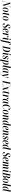

<svg xmlns="http://www.w3.org/2000/svg" viewBox="8575 -9416 1050 18302"><g transform="rotate(90 9100.0 -265.0)"><path d="M-31 0 -30 -10H-1Q29 -10 50 -19Q71 -28 78 -61L202 -642Q205 -656 206.5 -664.5Q208 -673 208 -678Q208 -694 192 -699Q176 -704 151 -704H117L119 -714H320L481 -128L587 -632Q592 -658 592 -670Q592 -688 579 -696Q566 -704 536 -704H510L512 -714H712L710 -704H680Q650 -704 629.5 -693.5Q609 -683 600 -639L464 0H413L219 -674L92 -77Q86 -50 86 -38Q86 -22 102.5 -16Q119 -10 150 -10H169L167 0Z M831 10Q755 10 708.5 -39.5Q662 -89 662 -191Q662 -247 677.5 -308.5Q693 -370 725.5 -424Q758 -478 808.5 -512Q859 -546 929 -546Q974 -546 1011 -525.5Q1048 -505 1070 -460.5Q1092 -416 1092 -344Q1092 -301 1082.5 -252.5Q1073 -204 1053 -157.5Q1033 -111 1002 -73Q971 -35 928.5 -12.5Q886 10 831 10ZM836 0Q872 0 900 -36Q928 -72 947 -131Q966 -190 976 -259Q986 -328 986 -393Q986 -536 922 -536Q888 -536 860 -500.5Q832 -465 811.5 -406.5Q791 -348 779.5 -278Q768 -208 768 -138Q768 -62 785.5 -31Q803 0 836 0Z M1274 10Q1230 10 1202.5 -17Q1175 -44 1175 -92Q1175 -112 1178 -135Q1181 -158 1188 -191L1259 -526H1185L1186 -532Q1215 -532 1255 -544.5Q1295 -557 1333.5 -585Q1372 -613 1396 -659H1406L1379 -536H1472L1470 -526H1376L1294 -149Q1287 -116 1284 -97.5Q1281 -79 1281 -63Q1281 -39 1290.5 -26.5Q1300 -14 1322 -14Q1341 -14 1363.5 -25.5Q1386 -37 1405 -56L1410 -47Q1383 -23 1350.5 -6.5Q1318 10 1274 10Z M1652 10Q1576 10 1529.5 -39.5Q1483 -89 1483 -191Q1483 -247 1498.5 -308.5Q1514 -370 1546.5 -424Q1579 -478 1629.5 -512Q1680 -546 1750 -546Q1795 -546 1832 -525.5Q1869 -505 1891 -460.5Q1913 -416 1913 -344Q1913 -301 1903.5 -252.5Q1894 -204 1874 -157.5Q1854 -111 1823 -73Q1792 -35 1749.5 -12.5Q1707 10 1652 10ZM1657 0Q1693 0 1721 -36Q1749 -72 1768 -131Q1787 -190 1797 -259Q1807 -328 1807 -393Q1807 -536 1743 -536Q1709 -536 1681 -500.5Q1653 -465 1632.5 -406.5Q1612 -348 1600.5 -278Q1589 -208 1589 -138Q1589 -62 1606.5 -31Q1624 0 1657 0Z M2367 10Q2273 10 2225.5 -31.5Q2178 -73 2178 -134Q2178 -179 2205 -198.5Q2232 -218 2276 -219Q2275 -102 2296 -51Q2317 0 2378 0Q2440 0 2467.5 -43Q2495 -86 2495 -148Q2495 -188 2485.5 -214Q2476 -240 2454 -262Q2432 -284 2396 -312Q2363 -338 2335.5 -363.5Q2308 -389 2292 -423Q2276 -457 2276 -509Q2276 -572 2302 -620.5Q2328 -669 2376.5 -696.5Q2425 -724 2494 -724Q2580 -724 2619.5 -689Q2659 -654 2659 -609Q2659 -577 2636.5 -557.5Q2614 -538 2564 -538Q2565 -580 2559.5 -620.5Q2554 -661 2535.5 -687.5Q2517 -714 2480 -714Q2432 -714 2404.5 -673.5Q2377 -633 2377 -568Q2377 -528 2388.5 -502Q2400 -476 2423.5 -454.5Q2447 -433 2482 -407Q2546 -357 2571 -313Q2596 -269 2596 -209Q2596 -103 2533.5 -46.5Q2471 10 2367 10Z M2845 10Q2763 10 2714.5 -40Q2666 -90 2666 -194Q2666 -249 2681.5 -310Q2697 -371 2730.5 -424.5Q2764 -478 2815.5 -512Q2867 -546 2939 -546Q2998 -546 3030 -516Q3062 -486 3062 -432Q3062 -375 3029.5 -333.5Q2997 -292 2941.5 -270Q2886 -248 2816 -248H2782Q2780 -240 2779 -216.5Q2778 -193 2778 -180Q2778 -86 2800.5 -44Q2823 -2 2863 -2Q2906 -2 2934 -41Q2962 -80 2979 -139Q2985 -137 2989 -129.5Q2993 -122 2993 -104Q2993 -79 2976 -52.5Q2959 -26 2926 -8Q2893 10 2845 10ZM2802 -258Q2851 -258 2886 -287.5Q2921 -317 2939.5 -363.5Q2958 -410 2958 -462Q2958 -501 2948 -517Q2938 -533 2914 -533Q2871 -533 2835.5 -459.5Q2800 -386 2782 -258Z M3175 -444Q3178 -459 3180.5 -472Q3183 -485 3183 -497Q3183 -512 3174.5 -519Q3166 -526 3144 -526H3129L3131 -536H3299L3274 -382H3277Q3305 -471 3342.5 -508.5Q3380 -546 3434 -546Q3474 -546 3494 -525Q3514 -504 3514 -468Q3514 -423 3485.5 -402.5Q3457 -382 3418 -382Q3422 -423 3422 -448Q3422 -491 3412 -504.5Q3402 -518 3387 -518Q3354 -518 3319 -458.5Q3284 -399 3262 -299L3195 0H3081Z M3699 -644Q3676 -644 3659 -656Q3642 -668 3642 -694Q3642 -729 3665 -745Q3688 -761 3717 -761Q3741 -761 3758.5 -750Q3776 -739 3776 -712Q3776 -679 3752.5 -661.5Q3729 -644 3699 -644ZM3640 10Q3546 10 3546 -86Q3546 -104 3549.5 -131.5Q3553 -159 3562 -200L3613 -446Q3616 -460 3618 -472Q3620 -484 3620 -496Q3620 -512 3610.5 -519Q3601 -526 3572 -526H3561L3563 -536H3750L3666 -143Q3659 -113 3656.5 -92.5Q3654 -72 3654 -57Q3654 -37 3659.5 -24.5Q3665 -12 3681 -12Q3697 -12 3714.5 -26.5Q3732 -41 3748 -60L3755 -51Q3733 -25 3707.5 -7.5Q3682 10 3640 10Z M3694 240Q3663 240 3642 232L3645 223Q3652 225 3663 227.5Q3674 230 3683 230Q3710 230 3728.5 215.5Q3747 201 3761.5 163.5Q3776 126 3791 57L3911 -526H3835L3836 -532L3914 -536L3926 -591Q3945 -678 3989.5 -724Q4034 -770 4116 -770Q4174 -770 4205 -746Q4236 -722 4236 -682Q4236 -653 4214.5 -637Q4193 -621 4153 -621Q4154 -695 4148 -727.5Q4142 -760 4117 -760Q4092 -760 4078.5 -732.5Q4065 -705 4055 -652L4030 -536H4133L4131 -526H4028L3917 3Q3901 77 3876.5 123.5Q3852 170 3821 195.5Q3790 221 3757.5 230.5Q3725 240 3694 240Z M4284 0 4287 -10H4304Q4330 -10 4348 -19Q4366 -28 4374 -61L4495 -645Q4498 -656 4500 -665.5Q4502 -675 4502 -681Q4502 -694 4489 -699Q4476 -704 4453 -704H4433L4436 -714H4685Q4799 -714 4859 -648Q4919 -582 4919 -456Q4919 -368 4896 -286Q4873 -204 4827.5 -139.5Q4782 -75 4714.5 -37.5Q4647 0 4558 0ZM4519 -10Q4583 -10 4634 -47.5Q4685 -85 4721 -150.5Q4757 -216 4776 -301Q4795 -386 4795 -480Q4795 -588 4763.5 -646Q4732 -704 4658 -704H4625L4480 -10Z M5143 -644Q5120 -644 5103 -656Q5086 -668 5086 -694Q5086 -729 5109 -745Q5132 -761 5161 -761Q5185 -761 5202.5 -750Q5220 -739 5220 -712Q5220 -679 5196.5 -661.5Q5173 -644 5143 -644ZM5084 10Q4990 10 4990 -86Q4990 -104 4993.5 -131.5Q4997 -159 5006 -200L5057 -446Q5060 -460 5062 -472Q5064 -484 5064 -496Q5064 -512 5054.5 -519Q5045 -526 5016 -526H5005L5007 -536H5194L5110 -143Q5103 -113 5100.5 -92.5Q5098 -72 5098 -57Q5098 -37 5103.5 -24.5Q5109 -12 5125 -12Q5141 -12 5158.5 -26.5Q5176 -41 5192 -60L5199 -51Q5177 -25 5151.5 -7.5Q5126 10 5084 10Z M5386 10Q5313 10 5272.5 -22.5Q5232 -55 5232 -102Q5232 -142 5256.5 -160.5Q5281 -179 5318 -179Q5317 -170 5317 -161Q5317 -152 5317 -143Q5318 -67 5341.5 -33.5Q5365 0 5407 0Q5445 0 5468 -28.5Q5491 -57 5491 -104Q5491 -143 5471 -170.5Q5451 -198 5401 -231Q5353 -262 5323.5 -298Q5294 -334 5294 -389Q5294 -460 5342 -503Q5390 -546 5475 -546Q5529 -546 5560.5 -532Q5592 -518 5604.5 -495.5Q5617 -473 5617 -448Q5617 -411 5593.5 -396Q5570 -381 5530 -381Q5530 -394 5530.5 -405.5Q5531 -417 5531 -428Q5530 -481 5515.5 -508.5Q5501 -536 5464 -536Q5431 -536 5407.5 -509Q5384 -482 5384 -435Q5384 -398 5404.5 -375Q5425 -352 5471 -321Q5524 -287 5550.5 -253.5Q5577 -220 5577 -162Q5577 -89 5529 -39.5Q5481 10 5386 10Z M5753 -443Q5756 -460 5758.5 -473Q5761 -486 5761 -494Q5761 -512 5752.5 -519Q5744 -526 5717 -526H5696L5699 -536H5875L5847 -387H5850Q5876 -457 5913 -501.5Q5950 -546 6010 -546Q6061 -546 6089 -505.5Q6117 -465 6117 -378Q6117 -332 6107 -279Q6097 -226 6076.5 -175Q6056 -124 6025 -82Q5994 -40 5951 -15Q5908 10 5853 10Q5826 10 5808.5 3Q5791 -4 5774 -17Q5772 -1 5769.5 11Q5767 23 5764 37L5738 163Q5735 178 5734 186.5Q5733 195 5733 201Q5733 219 5744.5 224.5Q5756 230 5784 230H5807L5805 240H5607ZM5835 -3Q5868 -3 5895 -29.5Q5922 -56 5943.5 -100.5Q5965 -145 5980 -199.5Q5995 -254 6002.5 -309.5Q6010 -365 6010 -412Q6010 -470 5997 -492Q5984 -514 5961 -514Q5942 -514 5923.5 -496.5Q5905 -479 5889 -451Q5873 -423 5860.5 -389.5Q5848 -356 5841 -324L5777 -29Q5785 -18 5800.5 -10.5Q5816 -3 5835 -3Z M6286 10Q6238 10 6213.5 -15Q6189 -40 6189 -87Q6189 -107 6193.5 -133Q6198 -159 6206 -198L6308 -682Q6311 -693 6312.5 -702.5Q6314 -712 6314 -719Q6314 -732 6307.5 -741Q6301 -750 6274 -750H6256L6258 -760H6445L6312 -150Q6305 -121 6302 -99Q6299 -77 6299 -63Q6299 -39 6307 -26Q6315 -13 6333 -13Q6353 -13 6368.5 -25Q6384 -37 6399 -55L6405 -47Q6383 -21 6360 -5.5Q6337 10 6286 10Z M6569 10Q6507 10 6479.5 -35.5Q6452 -81 6452 -157Q6452 -204 6462 -257Q6472 -310 6493 -361Q6514 -412 6546 -454Q6578 -496 6622 -521Q6666 -546 6722 -546Q6757 -546 6783.5 -534.5Q6810 -523 6827 -509L6898 -535H6907L6834 -191Q6831 -176 6826.5 -153Q6822 -130 6818.5 -107Q6815 -84 6815 -68Q6815 -22 6848 -22Q6862 -22 6875 -30.5Q6888 -39 6903 -53L6908 -43Q6890 -25 6863 -7.5Q6836 10 6794 10Q6715 10 6715 -76Q6715 -100 6718.5 -123.5Q6722 -147 6727 -175H6724Q6690 -77 6654 -33.5Q6618 10 6569 10ZM6605 -13Q6629 -13 6655 -51.5Q6681 -90 6704.5 -152Q6728 -214 6742 -285L6788 -510Q6777 -524 6762.5 -529.5Q6748 -535 6732 -535Q6700 -535 6673 -508.5Q6646 -482 6625 -437.5Q6604 -393 6589 -339.5Q6574 -286 6566.5 -232.5Q6559 -179 6559 -134Q6559 -69 6570 -41Q6581 -13 6605 -13Z M6873 240Q6824 240 6791 222L6795 212Q6808 219 6827 224.5Q6846 230 6872 230Q6948 230 7001.5 194.5Q7055 159 7108 77L7008 -478Q7002 -507 6995 -516.5Q6988 -526 6971 -526H6963L6965 -536H7116L7169 -195Q7173 -171 7176.5 -139.5Q7180 -108 7183 -79Q7186 -50 7189 -31H7192Q7238 -101 7273 -161.5Q7308 -222 7327.5 -281Q7347 -340 7347 -405Q7347 -438 7336 -455Q7325 -472 7308.5 -478Q7292 -484 7277 -484Q7277 -513 7292.5 -529Q7308 -545 7330 -545Q7359 -545 7374.5 -524Q7390 -503 7390 -464Q7390 -374 7345.5 -277Q7301 -180 7227 -64Q7177 13 7138 70.5Q7099 128 7061.5 165.5Q7024 203 6979 221.5Q6934 240 6873 240Z M7596 0 7599 -10H7616Q7642 -10 7659 -19.5Q7676 -29 7683 -58L7809 -647Q7814 -664 7814 -678Q7814 -693 7801.5 -698.5Q7789 -704 7766 -704H7745L7747 -714H8179L8150 -565H8140Q8142 -582 8145 -607.5Q8148 -633 8148 -648Q8148 -678 8136.5 -691Q8125 -704 8097 -704H7938L7870 -377H8053L8051 -366H7866L7791 -10H7971Q8009 -10 8029 -31Q8049 -52 8061 -95L8077 -149H8089L8052 0Z M8108 0 8110 -10H8120Q8151 -10 8169 -20Q8187 -30 8207 -61L8327 -244L8256 -482Q8248 -509 8241.5 -517.5Q8235 -526 8219 -526H8209L8211 -536H8355L8416 -326L8547 -536H8623L8621 -526H8608Q8580 -526 8559.5 -516Q8539 -506 8513 -466L8420 -316L8496 -70Q8509 -28 8518.5 -19Q8528 -10 8544 -10H8551L8549 0H8395L8331 -233L8180 0Z M8757 10Q8713 10 8685.5 -17Q8658 -44 8658 -92Q8658 -112 8661 -135Q8664 -158 8671 -191L8742 -526H8668L8669 -532Q8698 -532 8738 -544.5Q8778 -557 8816.5 -585Q8855 -613 8879 -659H8889L8862 -536H8955L8953 -526H8859L8777 -149Q8770 -116 8767 -97.5Q8764 -79 8764 -63Q8764 -39 8773.5 -26.5Q8783 -14 8805 -14Q8824 -14 8846.5 -25.5Q8869 -37 8888 -56L8893 -47Q8866 -23 8833.5 -6.5Q8801 10 8757 10Z M9051 -444Q9054 -459 9056.5 -472Q9059 -485 9059 -497Q9059 -512 9050.5 -519Q9042 -526 9020 -526H9005L9007 -536H9175L9150 -382H9153Q9181 -471 9218.5 -508.5Q9256 -546 9310 -546Q9350 -546 9370 -525Q9390 -504 9390 -468Q9390 -423 9361.5 -402.5Q9333 -382 9294 -382Q9298 -423 9298 -448Q9298 -491 9288 -504.5Q9278 -518 9263 -518Q9230 -518 9195 -458.5Q9160 -399 9138 -299L9071 0H8957Z M9489 10Q9427 10 9399.5 -35.5Q9372 -81 9372 -157Q9372 -204 9382 -257Q9392 -310 9413 -361Q9434 -412 9466 -454Q9498 -496 9542 -521Q9586 -546 9642 -546Q9677 -546 9703.5 -534.5Q9730 -523 9747 -509L9818 -535H9827L9754 -191Q9751 -176 9746.5 -153Q9742 -130 9738.5 -107Q9735 -84 9735 -68Q9735 -22 9768 -22Q9782 -22 9795 -30.5Q9808 -39 9823 -53L9828 -43Q9810 -25 9783 -7.5Q9756 10 9714 10Q9635 10 9635 -76Q9635 -100 9638.5 -123.5Q9642 -147 9647 -175H9644Q9610 -77 9574 -33.5Q9538 10 9489 10ZM9525 -13Q9549 -13 9575 -51.5Q9601 -90 9624.5 -152Q9648 -214 9662 -285L9708 -510Q9697 -524 9682.5 -529.5Q9668 -535 9652 -535Q9620 -535 9593 -508.5Q9566 -482 9545 -437.5Q9524 -393 9509 -339.5Q9494 -286 9486.5 -232.5Q9479 -179 9479 -134Q9479 -69 9490 -41Q9501 -13 9525 -13Z M10125 10Q10024 10 9964 -57Q9904 -124 9904 -250Q9904 -313 9916.5 -379.5Q9929 -446 9956 -508Q9983 -570 10025.5 -619Q10068 -668 10128 -697Q10188 -726 10267 -726Q10345 -726 10384.5 -693.5Q10424 -661 10424 -609Q10424 -569 10394 -549Q10364 -529 10319 -529Q10319 -619 10303.5 -667Q10288 -715 10243 -715Q10206 -715 10173.5 -687.5Q10141 -660 10114 -612Q10087 -564 10067.5 -503Q10048 -442 10038 -375Q10028 -308 10028 -243Q10028 -126 10064 -64.5Q10100 -3 10162 -3Q10221 -3 10257 -47Q10293 -91 10312 -153Q10318 -146 10322.5 -138.5Q10327 -131 10327 -120Q10327 -94 10305 -63.5Q10283 -33 10238.5 -11.5Q10194 10 10125 10Z M10589 10Q10513 10 10466.5 -39.5Q10420 -89 10420 -191Q10420 -247 10435.5 -308.5Q10451 -370 10483.5 -424Q10516 -478 10566.5 -512Q10617 -546 10687 -546Q10732 -546 10769 -525.5Q10806 -505 10828 -460.5Q10850 -416 10850 -344Q10850 -301 10840.5 -252.5Q10831 -204 10811 -157.5Q10791 -111 10760 -73Q10729 -35 10686.5 -12.5Q10644 10 10589 10ZM10594 0Q10630 0 10658 -36Q10686 -72 10705 -131Q10724 -190 10734 -259Q10744 -328 10744 -393Q10744 -536 10680 -536Q10646 -536 10618 -500.5Q10590 -465 10569.5 -406.5Q10549 -348 10537.5 -278Q10526 -208 10526 -138Q10526 -62 10543.5 -31Q10561 0 10594 0Z M11278 10Q11232 10 11206.5 -16Q11181 -42 11181 -87Q11181 -110 11185 -138Q11189 -166 11196 -202L11226 -344Q11230 -362 11236 -395.5Q11242 -429 11242 -455Q11242 -474 11236.5 -494.5Q11231 -515 11208 -515Q11180 -515 11155.5 -484.5Q11131 -454 11112.5 -407Q11094 -360 11084 -312L11018 0H10904L10997 -445Q11000 -459 11002 -472Q11004 -485 11004 -494Q11004 -509 10997.5 -517.5Q10991 -526 10966 -526H10952L10953 -536H11121L11099 -401H11101Q11132 -482 11169 -513.5Q11206 -545 11259 -545Q11312 -545 11333 -513Q11354 -481 11354 -439Q11354 -413 11349 -381Q11344 -349 11337 -319L11306 -164Q11300 -135 11295.5 -108.5Q11291 -82 11291 -60Q11291 -13 11321 -13Q11340 -13 11355.5 -27.5Q11371 -42 11386 -59L11392 -51Q11371 -23 11345 -6.5Q11319 10 11278 10Z M11545 10Q11505 10 11481.5 -13Q11458 -36 11448 -74.5Q11438 -113 11438 -158Q11438 -207 11448.5 -260.5Q11459 -314 11479.5 -364.5Q11500 -415 11531 -456Q11562 -497 11602.5 -521.5Q11643 -546 11694 -546Q11724 -546 11743 -539Q11762 -532 11777 -519Q11779 -536 11783 -556.5Q11787 -577 11789 -588L11808 -680Q11814 -706 11814 -722Q11814 -734 11805 -742Q11796 -750 11768 -750H11752L11754 -760H11943L11822 -197Q11818 -178 11813 -153Q11808 -128 11804 -104Q11800 -80 11800 -65Q11800 -37 11808 -25.5Q11816 -14 11833 -14Q11848 -14 11863.5 -25.5Q11879 -37 11892 -50L11898 -41Q11872 -18 11848.5 -4Q11825 10 11785 10Q11705 10 11705 -78Q11705 -106 11708 -128Q11711 -150 11715 -176H11711Q11688 -103 11661 -62.5Q11634 -22 11604.5 -6Q11575 10 11545 10ZM11593 -22Q11611 -22 11629.5 -40.5Q11648 -59 11664 -89Q11680 -119 11692.5 -152Q11705 -185 11711 -213L11774 -505Q11757 -533 11721 -533Q11684 -533 11652 -497.5Q11620 -462 11596.5 -403.5Q11573 -345 11559.5 -276Q11546 -207 11546 -141Q11546 -73 11560 -47.5Q11574 -22 11593 -22Z M12131 10Q12049 10 12000.5 -40Q11952 -90 11952 -194Q11952 -249 11967.5 -310Q11983 -371 12016.5 -424.5Q12050 -478 12101.5 -512Q12153 -546 12225 -546Q12284 -546 12316 -516Q12348 -486 12348 -432Q12348 -375 12315.5 -333.5Q12283 -292 12227.5 -270Q12172 -248 12102 -248H12068Q12066 -240 12065 -216.5Q12064 -193 12064 -180Q12064 -86 12086.5 -44Q12109 -2 12149 -2Q12192 -2 12220 -41Q12248 -80 12265 -139Q12271 -137 12275 -129.5Q12279 -122 12279 -104Q12279 -79 12262 -52.5Q12245 -26 12212 -8Q12179 10 12131 10ZM12088 -258Q12137 -258 12172 -287.5Q12207 -317 12225.5 -363.5Q12244 -410 12244 -462Q12244 -501 12234 -517Q12224 -533 12200 -533Q12157 -533 12121.5 -459.5Q12086 -386 12068 -258Z M12742 10Q12696 10 12670.5 -16Q12645 -42 12645 -87Q12645 -110 12649 -138Q12653 -166 12660 -202L12690 -344Q12694 -362 12700 -395.5Q12706 -429 12706 -455Q12706 -474 12700.5 -494.5Q12695 -515 12672 -515Q12644 -515 12619.5 -484.5Q12595 -454 12576.5 -407Q12558 -360 12548 -312L12482 0H12368L12461 -445Q12464 -459 12466 -472Q12468 -485 12468 -494Q12468 -509 12461.5 -517.5Q12455 -526 12430 -526H12416L12417 -536H12585L12563 -401H12565Q12596 -482 12633 -513.5Q12670 -545 12723 -545Q12776 -545 12797 -513Q12818 -481 12818 -439Q12818 -413 12813 -381Q12808 -349 12801 -319L12770 -164Q12764 -135 12759.5 -108.5Q12755 -82 12755 -60Q12755 -13 12785 -13Q12804 -13 12819.5 -27.5Q12835 -42 12850 -59L12856 -51Q12835 -23 12809 -6.5Q12783 10 12742 10Z M13043 10Q12970 10 12929.5 -22.5Q12889 -55 12889 -102Q12889 -142 12913.5 -160.5Q12938 -179 12975 -179Q12974 -170 12974 -161Q12974 -152 12974 -143Q12975 -67 12998.5 -33.5Q13022 0 13064 0Q13102 0 13125 -28.5Q13148 -57 13148 -104Q13148 -143 13128 -170.5Q13108 -198 13058 -231Q13010 -262 12980.5 -298Q12951 -334 12951 -389Q12951 -460 12999 -503Q13047 -546 13132 -546Q13186 -546 13217.5 -532Q13249 -518 13261.5 -495.5Q13274 -473 13274 -448Q13274 -411 13250.5 -396Q13227 -381 13187 -381Q13187 -394 13187.5 -405.5Q13188 -417 13188 -428Q13187 -481 13172.5 -508.5Q13158 -536 13121 -536Q13088 -536 13064.5 -509Q13041 -482 13041 -435Q13041 -398 13061.5 -375Q13082 -352 13128 -321Q13181 -287 13207.5 -253.5Q13234 -220 13234 -162Q13234 -89 13186 -39.5Q13138 10 13043 10Z M13493 10Q13411 10 13362.5 -40Q13314 -90 13314 -194Q13314 -249 13329.5 -310Q13345 -371 13378.5 -424.5Q13412 -478 13463.5 -512Q13515 -546 13587 -546Q13646 -546 13678 -516Q13710 -486 13710 -432Q13710 -375 13677.5 -333.5Q13645 -292 13589.5 -270Q13534 -248 13464 -248H13430Q13428 -240 13427 -216.5Q13426 -193 13426 -180Q13426 -86 13448.5 -44Q13471 -2 13511 -2Q13554 -2 13582 -41Q13610 -80 13627 -139Q13633 -137 13637 -129.5Q13641 -122 13641 -104Q13641 -79 13624 -52.5Q13607 -26 13574 -8Q13541 10 13493 10ZM13450 -258Q13499 -258 13534 -287.5Q13569 -317 13587.5 -363.5Q13606 -410 13606 -462Q13606 -501 13596 -517Q13586 -533 13562 -533Q13519 -533 13483.5 -459.5Q13448 -386 13430 -258Z M13839 10Q13799 10 13775.5 -13Q13752 -36 13742 -74.5Q13732 -113 13732 -158Q13732 -207 13742.5 -260.5Q13753 -314 13773.5 -364.5Q13794 -415 13825 -456Q13856 -497 13896.5 -521.5Q13937 -546 13988 -546Q14018 -546 14037 -539Q14056 -532 14071 -519Q14073 -536 14077 -556.5Q14081 -577 14083 -588L14102 -680Q14108 -706 14108 -722Q14108 -734 14099 -742Q14090 -750 14062 -750H14046L14048 -760H14237L14116 -197Q14112 -178 14107 -153Q14102 -128 14098 -104Q14094 -80 14094 -65Q14094 -37 14102 -25.5Q14110 -14 14127 -14Q14142 -14 14157.5 -25.5Q14173 -37 14186 -50L14192 -41Q14166 -18 14142.5 -4Q14119 10 14079 10Q13999 10 13999 -78Q13999 -106 14002 -128Q14005 -150 14009 -176H14005Q13982 -103 13955 -62.5Q13928 -22 13898.5 -6Q13869 10 13839 10ZM13887 -22Q13905 -22 13923.5 -40.5Q13942 -59 13958 -89Q13974 -119 13986.5 -152Q13999 -185 14005 -213L14068 -505Q14051 -533 14015 -533Q13978 -533 13946 -497.5Q13914 -462 13890.5 -403.5Q13867 -345 13853.5 -276Q13840 -207 13840 -141Q13840 -73 13854 -47.5Q13868 -22 13887 -22Z M14638 10Q14544 10 14496.5 -31.5Q14449 -73 14449 -134Q14449 -179 14476 -198.5Q14503 -218 14547 -219Q14546 -102 14567 -51Q14588 0 14649 0Q14711 0 14738.5 -43Q14766 -86 14766 -148Q14766 -188 14756.5 -214Q14747 -240 14725 -262Q14703 -284 14667 -312Q14634 -338 14606.5 -363.5Q14579 -389 14563 -423Q14547 -457 14547 -509Q14547 -572 14573 -620.5Q14599 -669 14647.5 -696.5Q14696 -724 14765 -724Q14851 -724 14890.5 -689Q14930 -654 14930 -609Q14930 -577 14907.5 -557.5Q14885 -538 14835 -538Q14836 -580 14830.5 -620.5Q14825 -661 14806.5 -687.5Q14788 -714 14751 -714Q14703 -714 14675.5 -673.5Q14648 -633 14648 -568Q14648 -528 14659.5 -502Q14671 -476 14694.5 -454.5Q14718 -433 14753 -407Q14817 -357 14842 -313Q14867 -269 14867 -209Q14867 -103 14804.5 -46.5Q14742 10 14638 10Z M15116 10Q15034 10 14985.5 -40Q14937 -90 14937 -194Q14937 -249 14952.5 -310Q14968 -371 15001.5 -424.5Q15035 -478 15086.5 -512Q15138 -546 15210 -546Q15269 -546 15301 -516Q15333 -486 15333 -432Q15333 -375 15300.5 -333.5Q15268 -292 15212.5 -270Q15157 -248 15087 -248H15053Q15051 -240 15050 -216.5Q15049 -193 15049 -180Q15049 -86 15071.5 -44Q15094 -2 15134 -2Q15177 -2 15205 -41Q15233 -80 15250 -139Q15256 -137 15260 -129.5Q15264 -122 15264 -104Q15264 -79 15247 -52.5Q15230 -26 15197 -8Q15164 10 15116 10ZM15073 -258Q15122 -258 15157 -287.5Q15192 -317 15210.5 -363.5Q15229 -410 15229 -462Q15229 -501 15219 -517Q15209 -533 15185 -533Q15142 -533 15106.5 -459.5Q15071 -386 15053 -258Z M15965 8Q15914 8 15887 -17.5Q15860 -43 15860 -90Q15860 -114 15865 -140Q15870 -166 15876 -195L15906 -343Q15912 -367 15918.5 -402.5Q15925 -438 15925 -464Q15925 -481 15920 -498Q15915 -515 15897 -515Q15877 -515 15858 -494.5Q15839 -474 15823 -443Q15807 -412 15795.5 -379Q15784 -346 15779 -321L15752 -192Q15743 -149 15738 -99.5Q15733 -50 15730 0H15611Q15614 -51 15622 -108.5Q15630 -166 15641 -213L15669 -342Q15678 -384 15683 -412Q15688 -440 15688 -463Q15688 -479 15682 -497Q15676 -515 15657 -515Q15638 -515 15618.5 -493.5Q15599 -472 15582.5 -439Q15566 -406 15553.5 -372Q15541 -338 15535 -312L15469 0H15353L15447 -449Q15450 -462 15452.5 -474.5Q15455 -487 15455 -497Q15455 -514 15446.5 -520Q15438 -526 15413 -526H15401L15402 -536H15580L15558 -415H15561Q15582 -468 15605 -496Q15628 -524 15652 -534.5Q15676 -545 15700 -545Q15753 -545 15774.5 -516.5Q15796 -488 15796 -440Q15796 -433 15795.5 -425.5Q15795 -418 15794 -411H15797Q15829 -488 15862 -516.5Q15895 -545 15945 -545Q15988 -545 16013 -523Q16038 -501 16038 -446Q16038 -413 16031 -382Q16024 -351 16019 -324L15983 -147Q15979 -123 15976.5 -102Q15974 -81 15974 -69Q15974 -13 16010 -13Q16030 -13 16043 -26Q16056 -39 16070 -56L16076 -48Q16056 -22 16031.5 -7Q16007 8 15965 8Z M16306 -644Q16283 -644 16266 -656Q16249 -668 16249 -694Q16249 -729 16272 -745Q16295 -761 16324 -761Q16348 -761 16365.5 -750Q16383 -739 16383 -712Q16383 -679 16359.5 -661.5Q16336 -644 16306 -644ZM16247 10Q16153 10 16153 -86Q16153 -104 16156.5 -131.5Q16160 -159 16169 -200L16220 -446Q16223 -460 16225 -472Q16227 -484 16227 -496Q16227 -512 16217.5 -519Q16208 -526 16179 -526H16168L16170 -536H16357L16273 -143Q16266 -113 16263.5 -92.5Q16261 -72 16261 -57Q16261 -37 16266.5 -24.5Q16272 -12 16288 -12Q16304 -12 16321.5 -26.5Q16339 -41 16355 -60L16362 -51Q16340 -25 16314.5 -7.5Q16289 10 16247 10Z M16351 0 16354 -10H16370Q16395 -10 16413.5 -18Q16432 -26 16438 -56L16562 -640Q16563 -649 16566 -661Q16569 -673 16569 -680Q16569 -695 16556.5 -699.5Q16544 -704 16520 -704H16500L16502 -714H16753Q16849 -714 16894 -679Q16939 -644 16939 -574Q16939 -488 16885.5 -439Q16832 -390 16743 -381L16742 -377Q16809 -371 16850.5 -333Q16892 -295 16892 -226Q16892 -165 16864.5 -113.5Q16837 -62 16775.5 -31Q16714 0 16610 0ZM16667 -384Q16708 -384 16737.5 -403.5Q16767 -423 16785 -455Q16803 -487 16811.5 -525Q16820 -563 16820 -600Q16820 -658 16794.5 -681Q16769 -704 16727 -704H16692L16627 -384ZM16606 -10Q16652 -10 16683.5 -31.5Q16715 -53 16734.5 -88.5Q16754 -124 16763 -166Q16772 -208 16772 -249Q16772 -315 16742.5 -344.5Q16713 -374 16660 -374H16624L16547 -10Z M17125 10Q17049 10 17002.5 -39.5Q16956 -89 16956 -191Q16956 -247 16971.5 -308.5Q16987 -370 17019.5 -424Q17052 -478 17102.5 -512Q17153 -546 17223 -546Q17268 -546 17305 -525.5Q17342 -505 17364 -460.5Q17386 -416 17386 -344Q17386 -301 17376.5 -252.5Q17367 -204 17347 -157.5Q17327 -111 17296 -73Q17265 -35 17222.5 -12.5Q17180 10 17125 10ZM17130 0Q17166 0 17194 -36Q17222 -72 17241 -131Q17260 -190 17270 -259Q17280 -328 17280 -393Q17280 -536 17216 -536Q17182 -536 17154 -500.5Q17126 -465 17105.5 -406.5Q17085 -348 17073.5 -278Q17062 -208 17062 -138Q17062 -62 17079.5 -31Q17097 0 17130 0Z M17560 10Q17512 10 17487.5 -15Q17463 -40 17463 -87Q17463 -107 17467.5 -133Q17472 -159 17480 -198L17582 -682Q17585 -693 17586.5 -702.5Q17588 -712 17588 -719Q17588 -732 17581.5 -741Q17575 -750 17548 -750H17530L17532 -760H17719L17586 -150Q17579 -121 17576 -99Q17573 -77 17573 -63Q17573 -39 17581 -26Q17589 -13 17607 -13Q17627 -13 17642.5 -25Q17658 -37 17673 -55L17679 -47Q17657 -21 17634 -5.5Q17611 10 17560 10Z M17833 10Q17793 10 17769.5 -13Q17746 -36 17736 -74.5Q17726 -113 17726 -158Q17726 -207 17736.5 -260.5Q17747 -314 17767.5 -364.5Q17788 -415 17819 -456Q17850 -497 17890.5 -521.5Q17931 -546 17982 -546Q18012 -546 18031 -539Q18050 -532 18065 -519Q18067 -536 18071 -556.5Q18075 -577 18077 -588L18096 -680Q18102 -706 18102 -722Q18102 -734 18093 -742Q18084 -750 18056 -750H18040L18042 -760H18231L18110 -197Q18106 -178 18101 -153Q18096 -128 18092 -104Q18088 -80 18088 -65Q18088 -37 18096 -25.5Q18104 -14 18121 -14Q18136 -14 18151.5 -25.5Q18167 -37 18180 -50L18186 -41Q18160 -18 18136.5 -4Q18113 10 18073 10Q17993 10 17993 -78Q17993 -106 17996 -128Q17999 -150 18003 -176H17999Q17976 -103 17949 -62.5Q17922 -22 17892.5 -6Q17863 10 17833 10ZM17881 -22Q17899 -22 17917.5 -40.5Q17936 -59 17952 -89Q17968 -119 17980.5 -152Q17993 -185 17999 -213L18062 -505Q18045 -533 18009 -533Q17972 -533 17940 -497.5Q17908 -462 17884.5 -403.5Q17861 -345 17847.5 -276Q17834 -207 17834 -141Q17834 -73 17848 -47.5Q17862 -22 17881 -22Z"/></g></svg>

Font: Noto Serif Display ExtraCondensed SemiBold
Style: Italic
Weight: 600
Width: 2
Italic angle: -12°
Designer: Monotype Design Team
Foundry: Monotype Imaging Inc.
Version: Version 2.009